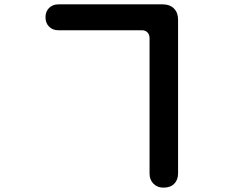

<svg xmlns="http://www.w3.org/2000/svg" viewBox="-20 -807 1040 882"><path d="M248 -668Q222 -668 205.5 -684.5Q189 -701 189 -728Q189 -754 205.5 -770.5Q222 -787 248 -787H728Q760 -787 779 -768Q798 -749 798 -717V-10Q798 19 780.5 37Q763 55 731 55Q703 55 685 37Q667 19 667 -10V-632Q667 -648 657.5 -658Q648 -668 632 -668Z"/></svg>

Font: Chiron GoRound TC
Style: Bold
Weight: 700
Designer: Ryoko NISHIZUKA 西塚涼子 (kana, bopomofo & ideographs); Paul D. Hunt (Latin, Greek & Cyrillic); Sandoll Communications 산돌커뮤니
Foundry: Adobe
Version: Version 1.000;hotconv 1.1.1;makeotfexe 2.6.0